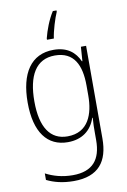

<svg xmlns="http://www.w3.org/2000/svg" viewBox="-106 -826 744 1128"><g transform="rotate(-10 265.5 -261.5)"><path d="M314 -756V-764H292C263 -719 241 -660 229 -612V-604H270C275 -646 299 -723 314 -756ZM256 -539C121 -539 53 -434 53 -260C53 -81 125 10 246 10C330 10 387 -33 411 -106H414C411 -71 411 -44 411 -12V27C411 142 360 206 241 206C177 206 124 190 80 167V206C123 227 174 241 241 241C389 241 449 160 449 24V-529H418L412 -444H409C384 -499 339 -539 256 -539ZM258 -505C372 -505 411 -420 411 -299V-239C411 -130 375 -24 250 -24C148 -24 93 -104 93 -260C93 -412 144 -505 258 -505Z"/></g></svg>

Font: Noto Sans Lao SemiCondensed ExtraLight
Style: Regular
Weight: 200
Width: 4
Designer: Monotype Design Team
Foundry: Monotype Imaging Inc.
Version: Version 2.003